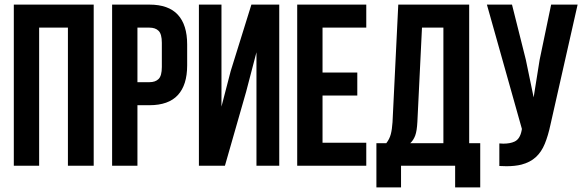

<svg xmlns="http://www.w3.org/2000/svg" viewBox="-20 -720 2535 834"><path d="M150 0H40V-700H387V0H275V-600H150Z M629 -700Q712 -700 752.5 -656Q793 -612 793 -527V-436Q793 -351 752.5 -307Q712 -263 629 -263H577V0H467V-700ZM577 -600V-363H629Q655 -363 669 -377Q683 -391 683 -429V-534Q683 -572 669 -586Q655 -600 629 -600Z M957 0H844V-700H942V-257L982 -411L1072 -700H1193V0H1094V-493L1049 -321Z M1381 -405H1532V-305H1381V-100H1571V0H1271V-700H1571V-600H1381Z M1957 94V0H1722V94H1615V-98H1658Q1672 -116 1677.5 -137Q1683 -158 1685 -189L1710 -700H2018V-98H2066V94ZM1793 -191Q1791 -151 1783.5 -131Q1776 -111 1762 -98H1906V-600H1813Z M2371 -178Q2361 -131 2346.5 -95.5Q2332 -60 2307.5 -37.5Q2283 -15 2245 -5Q2217 2 2180 2Q2165 2 2149 1V-97Q2158 -96 2166 -96Q2196 -96 2215 -105Q2239 -116 2246 -154L2247 -160L2095 -700H2204L2264 -461L2298 -297L2324 -460L2374 -700H2489Z"/></svg>

Font: Bebas Neue Bold
Style: Regular
Weight: 700
Designer: Ryoichi Tsunekawa & LGV (GE)
Foundry: Free Software Foundation, Inc.
Version: Version 1.003 August 13, 2016